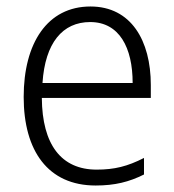

<svg xmlns="http://www.w3.org/2000/svg" viewBox="-20 -613 536 592"><path d="M259 -593C126 -593 53 -480 53 -314C53 -148 128 -41 275 -41C334 -41 378 -52 424 -75V-126C373 -100 333 -90 278 -90C169 -90 110 -167 109 -311H445V-351C445 -488 384 -593 259 -593ZM258 -545C348 -545 389 -466 389 -357H111C119 -481 173 -545 258 -545Z"/></svg>

Font: Noto Sans Tamil UI SemiCondensed Light
Style: Regular
Weight: 300
Width: 4
Designer: Jelle Bosma - Monotype Design Team
Foundry: Monotype Imaging Inc.
Version: Version 2.004